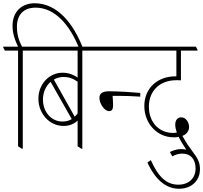

<svg xmlns="http://www.w3.org/2000/svg" viewBox="-39 -909 1249 1180"><path d="M95 5H101V-598H192V-603L182 -622H97C76 -660 65 -698 65 -745C65 -819 107 -862 180 -862C301 -862 392 -751 447 -613H471C413 -763 314 -889 174 -889C91 -889 38 -834 38 -750C38 -704 52 -663 72 -622H-19V-617L-9 -598H72V-10Z M351 -135C386 -135 415 -146 438 -168V-10L461 5H467V-598H558V-603L548 -622H154V-617L164 -598H438V-432C410 -452 379 -462 345 -462C265 -462 197 -394 197 -302C197 -255 215 -213 243 -183C271 -153 309 -135 351 -135ZM351 -436C382 -436 408 -428 438 -407V-212C432 -204 426 -197 420 -192L292 -420C309 -430 330 -436 351 -436ZM225 -297C225 -342 243 -381 272 -406L402 -177C385 -167 366 -162 345 -162C277 -162 225 -220 225 -297Z M530 -598H807V-603L797 -622H520V-617ZM632 -226C652 -226 656 -243 656 -264C656 -282 654 -307 653 -320C663 -320 676 -320 684 -320C721 -320 789 -318 823 -315V-338C781 -342 689 -348 631 -348C590 -348 572 -334 572 -307C572 -273 602 -226 632 -226Z M1062 251C1137 251 1190 202 1190 131C1190 87 1174 61 1145 23C1127 -1 1106 -30 1082 -74C1107 -83 1123 -103 1123 -129C1123 -156 1104 -188 1075 -188C1052 -188 1038 -170 1038 -143C1038 -130 1041 -113 1048 -95C1041 -93 1033 -92 1025 -92C937 -92 876 -159 876 -253C876 -352 944 -416 1045 -416C1055 -416 1066 -416 1073 -415V-598H1175V-603L1165 -622H789V-617L799 -598H1045V-440C1043 -440 1042 -440 1040 -440C929 -440 848 -367 848 -258C848 -203 868 -154 902 -119C933 -86 977 -65 1030 -65C1040 -65 1051 -66 1059 -68C1070 -45 1086 -19 1106 11C1096 9 1086 7 1075 7C1050 7 1027 15 1005 25L1020 52C1038 42 1059 35 1080 35C1134 35 1163 71 1163 126C1163 187 1121 226 1057 226C985 226 934 179 888 75L867 90C918 200 984 251 1062 251Z"/></svg>

Font: Noto Serif Devanagari ExtraCondensed Thin
Style: Regular
Weight: 100
Width: 2
Designer: Universal Thirst, Indian Type Foundry and the Monotype Design Team
Foundry: Monotype Imaging Inc.
Version: Version 2.004